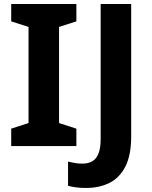

<svg xmlns="http://www.w3.org/2000/svg" viewBox="-20 -734 762 965"><path d="M363.9 0H36.3V-87.4L123.4 -115.5V-598.7L36.3 -626.6V-714H363.9V-626.6L276.8 -598.7V-115.5L363.9 -87.4ZM411.9 210.7Q382.4 210.7 360.4 207.5Q338.4 204.4 322 199.6V78.4Q338 81.8 355.7 85.1Q373.4 88.4 393.4 88.4Q424.5 88.4 444.9 76Q465.2 63.5 475.6 36.4Q485.9 9.3 485.9 -33.9V-714H639.3V-47Q639.3 45.2 610.5 102.2Q581.8 159.2 530.6 185Q479.5 210.7 411.9 210.7Z"/></svg>

Font: Noto Sans Khmer
Style: Regular
Weight: 400
Designer: Danh Hong and the Monotype Design Team
Foundry: Monotype Imaging Inc.
Version: Version 2.003